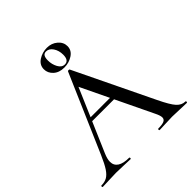

<svg xmlns="http://www.w3.org/2000/svg" viewBox="-219 -981 1141 1141"><g transform="rotate(-45 352.0 -410.0)"><path d="M704 0Q685 0 645 -2Q603 -4 585 -4Q562 -4 528 -2Q496 0 477 0Q473 0 473 -6Q473 -12 477 -12Q511 -12 526 -19Q541 -26 541 -42Q541 -58 526 -88L414 -321H230L148 -131Q134 -98 134 -76Q134 -44 159 -28Q184 -12 231 -12Q236 -12 236 -6Q236 0 231 0Q213 0 179 -2Q141 -4 113 -4Q86 -4 52 -2Q20 0 0 0Q-5 0 -5 -6Q-5 -12 0 -12Q27 -12 46.5 -23Q66 -34 84 -61Q102 -88 125 -141L338 -632Q340 -635 345 -635Q352 -635 353 -632L592 -137Q627 -64 650.5 -38Q674 -12 704 -12Q709 -12 709 -6Q709 0 704 0ZM403 -344 317 -523 240 -344ZM245 -742Q245 -778 277 -799Q309 -820 348 -820Q387 -820 414.5 -796.5Q442 -773 442 -740Q442 -705 410.5 -684Q379 -663 339 -663Q296 -663 270.5 -686.5Q245 -710 245 -742ZM388 -722Q388 -757 371 -782.5Q354 -808 329 -808Q313 -808 306 -796.5Q299 -785 299 -762Q299 -729 314 -701.5Q329 -674 354 -674Q388 -674 388 -722Z"/></g></svg>

Font: Cormorant SC Medium
Style: Regular
Weight: 500
Designer: Christian Thalmann (Catharsis Fonts)
Version: Version 3.000